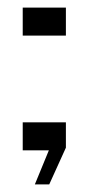

<svg xmlns="http://www.w3.org/2000/svg" viewBox="-20 -397 234 507"><path d="M72 90 109 0H40V-74H154V-7L110 90ZM40 -303V-377H154V-303Z"/></svg>

Font: Big Shoulders Stencil Text SC Thin
Style: Regular
Weight: 100
Designer: Patric King
Foundry: XO Type Co
Version: Version 2.001